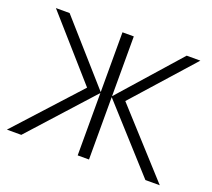

<svg xmlns="http://www.w3.org/2000/svg" viewBox="-96 -654 858 778"><g transform="rotate(20 332.5 -265.5)"><path d="M308.1 -530.8H356.9V-272.9L585 -530.8H644L414.1 -272.9L662.1 0H600.1L356.9 -269V0H308.1V-269L64.9 0H2.9L250 -271L21 -530.8H80.1L308.1 -272.9Z"/></g></svg>

Font: JBL Sans
Style: Light
Weight: 300
Version: Version 1.10